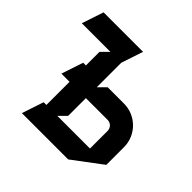

<svg xmlns="http://www.w3.org/2000/svg" viewBox="-169 -824 997 997"><g transform="rotate(45 330.0 -325.0)"><path d="M300 -280H460C482.1 -280 500 -262.1 500 -240V-110H260L300 -150ZM300 -360V-540L340 -660H50L10 -540H220L180 -500V-400H160L120 -280H180V-110H160L120 10H460L620 -110V-240C620 -328.3 548.3 -400 460 -400H340Z"/></g></svg>

Font: Abibas
Style: Medium
Weight: 500
Version: Version 0.3